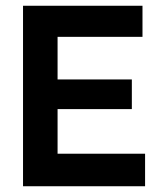

<svg xmlns="http://www.w3.org/2000/svg" viewBox="-20 -647 554 667"><path d="M484 -113V0H60V-627H475V-519H180V-371H438V-268H180V-113Z"/></svg>

Font: Blinker SemiBold
Style: Regular
Weight: 600
Designer: Juergen Huber
Foundry: supertype
Version: Version 1.015;PS 1.15;hotconv 1.0.88;makeotf.lib2.5.647800